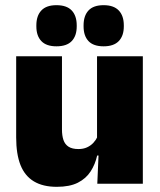

<svg xmlns="http://www.w3.org/2000/svg" viewBox="-20 -710 618 742"><path d="M42.5 -492.5H219.5V-209.5Q219.5 -186 225.2 -169Q231 -152 245 -143Q259 -134 283 -134Q302 -134 316.2 -140.5Q330.5 -147 340.8 -158Q351 -169 357 -182L384 -109H355.5Q348 -75 330.2 -47.5Q312.5 -20 281 -4Q249.5 12 199.5 12Q146 12 111 -9Q76 -30 59.2 -72.2Q42.5 -114.5 42.5 -179ZM355 -492.5H532V0H356L361.5 -126.5L355 -144.5ZM198 -531Q159 -531 139.8 -551.2Q120.5 -571.5 120.5 -608V-612Q120.5 -649 139.8 -669.5Q159 -690 198 -690Q238 -690 257.2 -669.5Q276.5 -649 276.5 -612V-608Q276.5 -571.5 257.2 -551.2Q238 -531 198 -531ZM380.5 -531Q341 -531 322 -551.2Q303 -571.5 303 -608V-612Q303 -649 322 -669.5Q341 -690 380.5 -690Q419.5 -690 439 -669.5Q458.5 -649 458.5 -612V-608Q458.5 -571.5 439 -551.2Q419.5 -531 380.5 -531Z"/></svg>

Font: Anek Devanagari Medium ExtraBold
Style: Regular
Weight: 800
Version: Version 1.003